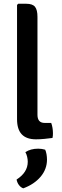

<svg xmlns="http://www.w3.org/2000/svg" viewBox="-20 -756 338 1048"><path d="M259.5 -85Q264 -73 266.5 -58.2Q269 -43.5 269 -28.5Q269 -22 268.5 -15.5Q268 -9 266.5 -3Q248 -0.5 223.5 2Q199 4.5 176.5 4.5Q124.5 4.5 98.8 -22.8Q73 -50 73 -105.5V-729L79.5 -735.5H123Q158 -735.5 171.2 -718.8Q184.5 -702 184.5 -664V-129.5Q184.5 -107.5 194.2 -96.2Q204 -85 224.5 -85ZM226.5 61Q231 70 233.8 85.2Q236.5 100.5 236.5 115Q236.5 167.5 201.5 208.8Q166.5 250 107 272Q93 267 83.2 253.8Q73.5 240.5 70.5 224Q131.5 185 131.5 127Q131.5 114 128.2 100Q125 86 118.5 74.5Q147 55.5 188.5 55.5Q198.5 55.5 208.2 57Q218 58.5 226.5 61Z"/></svg>

Font: Signika Light Medium
Style: Regular
Weight: 500
Version: Version 2.003;gftools[0.9.32]